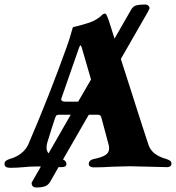

<svg xmlns="http://www.w3.org/2000/svg" viewBox="-25 -738 779 850"><path d="M734 -13Q734 -6 728.5 -2Q723 2 715 2Q695 2 635 0Q573 -2 549 -2Q529 -2 473 0Q427 3 389 3Q380 3 374 -1Q368 -5 368 -12Q368 -29 390 -34Q425 -41 441.5 -51.5Q458 -62 458 -81Q458 -91 456 -97L425 -213Q423 -222 419.5 -226Q416 -230 409 -230H368L254 -32Q269 -25 269 -12Q269 2 248 2H234L197 67Q188 82 173.5 87Q159 92 136 92Q115 92 115 71Q116 70 118 65.5Q120 61 124 55L156 -1H135Q107 -1 80 2Q71 3 53 4Q35 5 21 5Q-5 5 -5 -12Q-5 -21 0.5 -25.5Q6 -30 17 -34Q47 -42 68.5 -59Q90 -76 100 -98Q195 -319 271 -532Q283 -565 290 -591.5Q297 -618 299 -618Q342 -628 374 -639Q391 -645 406 -655Q421 -665 429 -674Q437 -678 439 -678Q444 -678 447 -671Q454 -656 458 -643L482 -567L556 -696Q565 -711 579 -714.5Q593 -718 618 -718Q626 -718 631.5 -713Q637 -708 637 -701L630 -686L510 -477L583 -249Q593 -217 605.5 -179Q618 -141 632 -98Q646 -52 712 -34Q723 -30 728.5 -26Q734 -22 734 -13ZM246 -298Q246 -293 251 -290.5Q256 -288 263 -288H321L378 -386L337 -527Q334 -537 331 -537Q329 -537 325 -527L248 -306Q246 -302 246 -298ZM288 -230H235Q227 -230 224 -226Q221 -222 218 -213L204 -170Q201 -159 195 -141Q189 -123 185 -109Q181 -96 181 -84Q181 -70 190 -59Z"/></svg>

Font: EB Garamond ExtraBold
Style: Regular
Weight: 800
Designer: Georg Duffner and Octavio Pardo
Foundry: Georg Duffner
Version: Version 1.000